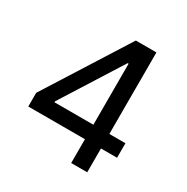

<svg xmlns="http://www.w3.org/2000/svg" viewBox="-166 -868 981 1009"><g transform="rotate(30 325.0 -363.5)"><path d="M594.8 -144.5V-232.6H497.2V-727.3H372.2L56.1 -227.6V-144.5H399.9V0H497.2V-144.5ZM164.1 -232.6V-238.3L394.5 -603H400.2V-232.6Z"/></g></svg>

Font: Inter 465
Style: Regular
Weight: 400
Designer: Rasmus Andersson
Foundry: rsms
Version: Version 3.019;Glyphs 3.1.2 (3151)